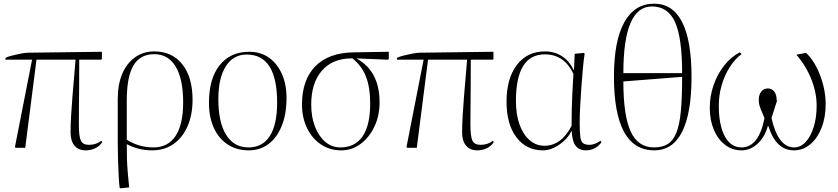

<svg xmlns="http://www.w3.org/2000/svg" viewBox="-20 -802 4548 1042"><path d="M445 14Q406 14 384.5 -11.5Q363 -37 363 -83Q363 -125 366 -176.5Q369 -228 373.5 -282.5Q378 -337 382.5 -388Q387 -439 390 -478H178L117 0H65L61 -4L154 -478H9L10 -488Q20 -494 43.5 -500Q67 -506 92.5 -511Q118 -516 134 -516L533 -521V-482L529 -478H410Q410 -389 409.5 -326.5Q409 -264 408.5 -216.5Q408 -169 408 -126Q408 -61 419 -38.5Q430 -16 463 -16Q502 -16 530 -38L535 -31Q522 -10 498 2Q474 14 445 14Z M634 220 629 216Q626 189 624 149.5Q622 110 620.5 64.5Q619 19 619 -26V-266Q619 -344 643.5 -401.5Q668 -459 713 -491Q758 -523 817 -523Q914 -523 969.5 -453Q1025 -383 1025 -261Q1025 -178 997.5 -116Q970 -54 921 -20Q872 14 805 14Q733 14 669 -19H668Q668 22 669 57.5Q670 93 673 130Q676 167 681 215ZM813 -2Q892 -2 933 -64.5Q974 -127 974 -246Q974 -373 933.5 -440.5Q893 -508 817 -508Q741 -508 704.5 -447Q668 -386 668 -256V-44Q733 -2 813 -2Z M1330 14Q1264 14 1215.5 -18Q1167 -50 1140.5 -108Q1114 -166 1114 -245Q1114 -375 1172 -448Q1230 -521 1333 -521Q1394 -521 1439 -489.5Q1484 -458 1509.5 -401.5Q1535 -345 1535 -270Q1535 -184 1509.5 -120Q1484 -56 1438 -21Q1392 14 1330 14ZM1328 -2Q1405 -2 1444.5 -64Q1484 -126 1484 -245Q1484 -506 1319 -506Q1246 -506 1205.5 -442.5Q1165 -379 1165 -263Q1165 -138 1207.5 -70Q1250 -2 1328 -2Z M1832 14Q1770 14 1722 -18Q1674 -50 1646.5 -106.5Q1619 -163 1619 -235Q1619 -369 1691.5 -442.5Q1764 -516 1899 -518L2090 -521V-482L2086 -478L1914 -485Q2040 -417 2040 -247Q2040 -174 2012 -115Q1984 -56 1937 -21Q1890 14 1832 14ZM1827 -2Q1907 -2 1948 -62.5Q1989 -123 1989 -239Q1989 -328 1966 -386.5Q1943 -445 1893 -485H1887Q1785 -485 1727 -418.5Q1669 -352 1669 -234Q1669 -167 1689.5 -114.5Q1710 -62 1745.5 -32Q1781 -2 1827 -2Z M2570 14Q2531 14 2509.5 -11.5Q2488 -37 2488 -83Q2488 -125 2491 -176.5Q2494 -228 2498.5 -282.5Q2503 -337 2507.5 -388Q2512 -439 2515 -478H2303L2242 0H2190L2186 -4L2279 -478H2134L2135 -488Q2145 -494 2168.5 -500Q2192 -506 2217.5 -511Q2243 -516 2259 -516L2658 -521V-482L2654 -478H2535Q2535 -389 2534.5 -326.5Q2534 -264 2533.5 -216.5Q2533 -169 2533 -126Q2533 -61 2544 -38.5Q2555 -16 2588 -16Q2627 -16 2655 -38L2660 -31Q2647 -10 2623 2Q2599 14 2570 14Z M2927 14Q2836 14 2782.5 -57Q2729 -128 2729 -250Q2729 -376 2785 -449.5Q2841 -523 2938 -523Q2990 -523 3030.5 -496.5Q3071 -470 3093 -422H3095L3099 -510L3149 -515L3153 -511Q3148 -480 3143.5 -431Q3139 -382 3135 -327.5Q3131 -273 3128.5 -222.5Q3126 -172 3126 -136Q3126 -84 3129.5 -58.5Q3133 -33 3145 -24.5Q3157 -16 3180 -16Q3193 -16 3209 -22Q3225 -28 3239 -38L3244 -31Q3231 -10 3208.5 2Q3186 14 3160 14Q3123 14 3104 -11Q3085 -36 3083 -90H3081Q3066 -60 3040 -36.5Q3014 -13 2984.5 0.5Q2955 14 2927 14ZM2935 -11Q3026 -11 3082 -119Q3082 -169 3083 -209Q3084 -249 3086 -293.5Q3088 -338 3092 -401Q3042 -507 2937 -507Q2780 -507 2780 -254Q2780 -181 2799.5 -126.5Q2819 -72 2854 -41.5Q2889 -11 2935 -11Z M3531 14Q3312 14 3312 -387Q3312 -580 3368 -681Q3424 -782 3530 -782Q3631 -782 3682 -682Q3733 -582 3733 -385Q3733 -188 3682 -87Q3631 14 3531 14ZM3363 -405H3682Q3682 -597 3643.5 -682Q3605 -767 3518 -767Q3363 -767 3363 -405ZM3529 -2Q3574 -2 3603.5 -20Q3633 -38 3650.5 -81Q3668 -124 3675 -198.5Q3682 -273 3682 -385L3363 -360Q3363 -174 3403 -88Q3443 -2 3529 -2Z M4004 14Q3954 14 3915 -16Q3876 -46 3854 -98Q3832 -150 3832 -217Q3832 -281 3853 -341Q3874 -401 3911 -447.5Q3948 -494 3995 -518L4005 -509Q3968 -481 3940 -437Q3912 -393 3896.5 -339.5Q3881 -286 3881 -229Q3881 -123 3913.5 -62.5Q3946 -2 4004 -2Q4098 -2 4129 -161Q4116 -192 4109 -209Q4102 -226 4100 -237Q4098 -248 4098 -261Q4098 -288 4111.5 -305Q4125 -322 4147 -322Q4169 -322 4182 -305Q4195 -288 4195 -259Q4195 -253 4197 -257Q4199 -261 4200.5 -265Q4202 -269 4200 -264Q4198 -259 4190.5 -235.5Q4183 -212 4167 -161Q4203 -2 4290 -2Q4325 -2 4352.5 -31.5Q4380 -61 4396 -112.5Q4412 -164 4412 -229Q4412 -300 4382.5 -373.5Q4353 -447 4302 -505L4354 -515L4359 -511Q4390 -480 4412.5 -435Q4435 -390 4448 -339Q4461 -288 4461 -237Q4461 -165 4438.5 -108Q4416 -51 4377 -18.5Q4338 14 4288 14Q4191 14 4150 -118H4147Q4131 -59 4092 -22.5Q4053 14 4004 14Z"/></svg>

Font: Display Extralight
Style: Regular
Weight: 200
Designer: Latin by Veronika Burian and Jose Scaglione. Greek by Irene Vlachou. Cyrillic by Vera Evstafieva.
Foundry: TypeTogether
Version: Version 3.002